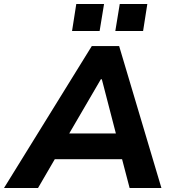

<svg xmlns="http://www.w3.org/2000/svg" viewBox="-59 -934 862 954"><path d="M-39 0 397 -705H533L743 0H585L535 -191L586 -143H174L240 -189L130 0ZM442 -540 267 -240 247 -271H555L525 -239L447 -540ZM514 -780 536 -914H673L652 -780ZM299 -780 320 -914H458L436 -780Z"/></svg>

Font: Nunito Sans 9pt ExtraBold
Style: Italic
Weight: 800
Italic angle: -9°
Version: Version 3.101;gftools[0.9.27]